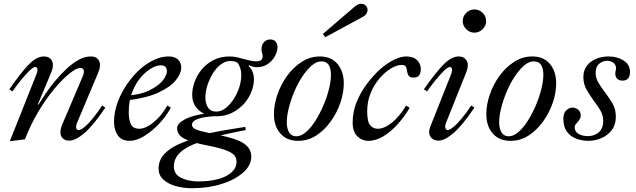

<svg xmlns="http://www.w3.org/2000/svg" viewBox="-20 -738 3370 1017"><path d="M32 10 172 -342Q181 -364 178 -373.5Q175 -383 167 -383Q156 -383 135.5 -363Q115 -343 91 -313.5Q67 -284 46 -254L29 -264Q90 -353 132 -396Q174 -439 212 -439Q243 -439 255 -416Q267 -393 252 -356L180 -184H184Q200 -210 222.5 -243.5Q245 -277 273.5 -311Q302 -345 333 -374Q364 -403 396.5 -421Q429 -439 461 -439Q494 -439 505 -415Q516 -391 501 -355L388 -87Q381 -68 384 -58.5Q387 -49 397 -49Q408 -49 428 -65.5Q448 -82 472 -111.5Q496 -141 521 -179L538 -168Q474 -73 427 -33Q380 7 347 7Q317 7 305 -15.5Q293 -38 309 -77L418 -333Q427 -354 423.5 -366Q420 -378 404 -378Q385 -378 348 -348.5Q311 -319 267.5 -267Q224 -215 183 -146.5Q142 -78 112 0Z M667 8Q624 8 604 -21Q584 -50 584 -93Q584 -146 604 -199Q624 -252 658 -299.5Q692 -347 733 -381Q765 -407 801 -423Q837 -439 872 -439Q906 -439 923 -422.5Q940 -406 940 -381Q940 -348 910.5 -312Q881 -276 817.5 -247Q754 -218 651 -206L654 -231Q726 -237 772.5 -260Q819 -283 841.5 -311Q864 -339 864 -361Q864 -392 831 -392Q808 -392 779.5 -375Q751 -358 724 -326Q697 -294 679.5 -248Q662 -202 662 -143Q662 -103 673.5 -79.5Q685 -56 719 -56Q740 -56 766 -71Q792 -86 818.5 -113.5Q845 -141 866 -179L885 -168Q859 -120 821 -80.5Q783 -41 742.5 -16.5Q702 8 667 8Z M997 259Q949 259 908.5 247Q868 235 844 212Q820 189 820 156Q820 112 848 80.5Q876 49 924 27Q972 5 1030 -10L1079 3Q1028 15 987.5 34.5Q947 54 924 80.5Q901 107 901 143Q901 185 939.5 204Q978 223 1031 223Q1090 223 1136 210.5Q1182 198 1207.5 174Q1233 150 1233 119Q1233 101 1222.5 86.5Q1212 72 1179.5 59Q1147 46 1081 33Q1019 21 983 8Q947 -5 932.5 -21Q918 -37 918 -59Q918 -84 959.5 -106Q1001 -128 1077 -138L1126 -123Q1093 -122 1063.5 -117Q1034 -112 1015.5 -102.5Q997 -93 997 -77Q997 -67 1006.5 -59Q1016 -51 1045 -43.5Q1074 -36 1133 -24Q1231 -5 1271 21.5Q1311 48 1311 92Q1311 138 1268 176Q1225 214 1154 236.5Q1083 259 997 259ZM1078 -2 1029 -18Q1088 -34 1151.5 -45Q1215 -56 1279 -66L1282 -49Q1233 -40 1180 -28Q1127 -16 1078 -2ZM1126 -147Q1151 -147 1174.5 -165Q1198 -183 1217 -212Q1236 -241 1247 -274.5Q1258 -308 1258 -341Q1258 -378 1239 -405Q1224 -415 1200 -415Q1174 -415 1150 -397Q1126 -379 1108 -350Q1090 -321 1079 -287.5Q1068 -254 1068 -223Q1067 -194 1080.5 -170.5Q1094 -147 1126 -147ZM1127 -122Q1091 -122 1062 -135.5Q1033 -149 1015.5 -174Q998 -199 998 -236Q998 -268 1010.5 -303.5Q1023 -339 1048.5 -370Q1074 -401 1111 -420Q1148 -439 1197 -439Q1217 -439 1236 -434.5Q1255 -430 1273 -425Q1290 -420 1307 -416.5Q1324 -413 1338 -413Q1353 -413 1362 -419Q1371 -425 1371 -442Q1371 -450 1368 -458Q1365 -466 1365 -475Q1365 -502 1379 -515.5Q1393 -529 1411 -529Q1431 -529 1440.5 -517Q1450 -505 1450 -488Q1450 -466 1436.5 -441Q1423 -416 1398.5 -399Q1374 -382 1339 -382Q1329 -382 1318.5 -385Q1308 -388 1299 -393L1297 -388Q1325 -362 1325 -318Q1325 -286 1311.5 -251.5Q1298 -217 1272 -188Q1246 -159 1209 -140.5Q1172 -122 1127 -122Z M1559 8Q1499 8 1465 -31Q1431 -70 1431 -134Q1431 -184 1449.5 -237.5Q1468 -291 1501 -336.5Q1534 -382 1578.5 -410.5Q1623 -439 1674 -439Q1735 -439 1768 -399Q1801 -359 1801 -297Q1801 -247 1783 -194Q1765 -141 1732 -95Q1699 -49 1655.5 -20.5Q1612 8 1559 8ZM1549 -16Q1575 -16 1601.5 -39Q1628 -62 1651.5 -99.5Q1675 -137 1693.5 -180.5Q1712 -224 1722.5 -266.5Q1733 -309 1733 -341Q1733 -413 1683 -413Q1656 -413 1630 -390Q1604 -367 1580 -330.5Q1556 -294 1538 -250.5Q1520 -207 1509.5 -165Q1499 -123 1499 -90Q1499 -56 1512 -36Q1525 -16 1549 -16ZM1703 -541 1690 -558 1859 -703Q1869 -711 1877 -714.5Q1885 -718 1893 -718Q1908 -718 1917.5 -708Q1927 -698 1927 -685Q1927 -675 1920 -664.5Q1913 -654 1897 -646Z M1932 8Q1897 8 1872.5 -16.5Q1848 -41 1848 -88Q1848 -146 1869 -197.5Q1890 -249 1923 -293Q1956 -337 1992 -370Q2028 -402 2065 -420.5Q2102 -439 2132 -439Q2170 -439 2189.5 -419Q2209 -399 2209 -372Q2209 -351 2200 -339Q2191 -327 2172 -327Q2150 -327 2144 -337.5Q2138 -348 2136 -362Q2135 -375 2130 -384.5Q2125 -394 2107 -394Q2082 -394 2051 -375.5Q2020 -357 1991 -323.5Q1962 -290 1943.5 -245.5Q1925 -201 1925 -148Q1925 -94 1940.5 -75Q1956 -56 1981 -56Q2015 -56 2055.5 -88Q2096 -120 2131 -179L2150 -167Q2125 -124 2089.5 -83.5Q2054 -43 2013 -17.5Q1972 8 1932 8Z M2302 7Q2274 7 2260.5 -13.5Q2247 -34 2258 -64L2368 -341Q2377 -365 2374 -374Q2371 -383 2363 -383Q2352 -383 2331.5 -363Q2311 -343 2287 -313.5Q2263 -284 2242 -254L2225 -265Q2287 -353 2329 -396Q2371 -439 2410 -439Q2438 -439 2451.5 -417Q2465 -395 2450 -356L2344 -91Q2335 -69 2339.5 -59Q2344 -49 2351 -49Q2362 -49 2382 -65.5Q2402 -82 2426.5 -111.5Q2451 -141 2476 -179L2493 -168Q2429 -73 2382 -33Q2335 7 2302 7ZM2492 -565Q2468 -565 2449.5 -583.5Q2431 -602 2431 -626Q2431 -652 2449.5 -670Q2468 -688 2492 -688Q2518 -688 2536.5 -670Q2555 -652 2555 -625Q2555 -602 2536.5 -583.5Q2518 -565 2492 -565Z M2684 8Q2624 8 2590 -31Q2556 -70 2556 -134Q2556 -184 2574.5 -237.5Q2593 -291 2626 -336.5Q2659 -382 2703.5 -410.5Q2748 -439 2799 -439Q2860 -439 2893 -399Q2926 -359 2926 -297Q2926 -247 2908 -194Q2890 -141 2857 -95Q2824 -49 2780.5 -20.5Q2737 8 2684 8ZM2674 -16Q2700 -16 2726.5 -39Q2753 -62 2776.5 -99.5Q2800 -137 2818.5 -180.5Q2837 -224 2847.5 -266.5Q2858 -309 2858 -341Q2858 -413 2808 -413Q2781 -413 2755 -390Q2729 -367 2705 -330.5Q2681 -294 2663 -250.5Q2645 -207 2634.5 -165Q2624 -123 2624 -90Q2624 -56 2637 -36Q2650 -16 2674 -16Z M3097 8Q3062 8 3031 -4Q3000 -16 2982 -42Q2964 -68 2964 -109Q2964 -139 2979.5 -153.5Q2995 -168 3012 -168Q3029 -168 3042.5 -157Q3056 -146 3056 -126Q3056 -116 3051.5 -108Q3047 -100 3042 -94Q3035 -87 3029.5 -80Q3024 -73 3024 -63Q3024 -41 3044 -29Q3064 -17 3094 -17Q3127 -17 3151 -36.5Q3175 -56 3175 -98Q3175 -127 3160.5 -152.5Q3146 -178 3126 -203Q3106 -231 3088 -261.5Q3070 -292 3070 -330Q3070 -365 3088.5 -389.5Q3107 -414 3137.5 -426.5Q3168 -439 3204 -439Q3248 -439 3282.5 -418Q3317 -397 3317 -356Q3317 -335 3307.5 -323Q3298 -311 3278 -311Q3258 -311 3248.5 -321.5Q3239 -332 3239 -349Q3239 -351 3239.5 -354.5Q3240 -358 3241 -362Q3242 -366 3242.5 -370Q3243 -374 3243 -376Q3243 -395 3229 -405.5Q3215 -416 3195 -416Q3173 -416 3154 -400.5Q3135 -385 3135 -351Q3135 -324 3151 -298Q3167 -272 3186 -247Q3207 -219 3224.5 -189.5Q3242 -160 3242 -119Q3242 -77 3220.5 -49Q3199 -21 3166 -6.5Q3133 8 3097 8Z"/></svg>

Font: Ibarra Real Nova Medium
Style: Italic
Weight: 500
Italic angle: -22°
Designer: Jose Maria Ribagorda & Octavio Pardo
Foundry: Octavio Pardo
Version: Version 2.000